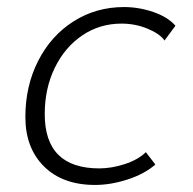

<svg xmlns="http://www.w3.org/2000/svg" viewBox="-20 -515 549 545"><path d="M52 -183Q52 -271 88.5 -342.5Q125 -414 189 -454.5Q253 -495 332 -495Q374 -495 415 -481Q456 -467 478 -442L447 -400Q434 -419 399 -433.5Q364 -448 325 -448Q263 -448 213.5 -414.5Q164 -381 135.5 -322.5Q107 -264 107 -191Q107 -37 262 -37Q296 -37 333.5 -49Q371 -61 394 -83L421 -48Q390 -21 342 -5.5Q294 10 250 10Q158 10 105 -42.5Q52 -95 52 -183Z"/></svg>

Font: Niramit ExtraLight
Style: Italic
Weight: 200
Italic angle: -10°
Designer: Katatrad Aksorn Co.,Ltd.
Foundry: Cadson Demak Co.,Ltd.
Version: Version 1.000; ttfautohint (v1.6)